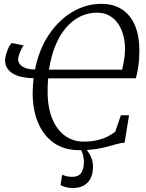

<svg xmlns="http://www.w3.org/2000/svg" viewBox="-20 -771 758 1000"><path d="M392 11Q315.5 11 261.5 -26.2Q207.5 -63.5 178.8 -130.8Q150 -198 150 -288Q150 -307 151.5 -326.2Q153 -345.5 155 -363.5Q124 -364 97 -369.5Q70 -375 49.8 -386.2Q29.5 -397.5 18 -415Q6.5 -432.5 6.5 -457Q6.5 -470.5 12.2 -490Q18 -509.5 26.2 -526Q34.5 -542.5 42 -547L103.5 -534.5Q98 -529 91.2 -515Q84.5 -501 79.5 -486.2Q74.5 -471.5 74.5 -462.5Q74.5 -448.5 83.5 -436.5Q92.5 -424.5 112 -417Q131.5 -409.5 162.5 -409Q182.5 -511.5 233.2 -588.2Q284 -665 355.5 -708Q427 -751 508 -751Q571 -751 615.2 -722.2Q659.5 -693.5 682.8 -638.8Q706 -584 706 -506Q706 -463.5 700.2 -424Q694.5 -384.5 687 -363.5L231 -363Q230 -352 229.2 -341Q228.5 -330 228.2 -318.5Q228 -307 228 -295Q228 -210 252.5 -151.8Q277 -93.5 319.2 -63.5Q361.5 -33.5 414 -33.5Q457 -33.5 488.8 -41.5Q520.5 -49.5 542.8 -61.2Q565 -73 580 -84.5L609.5 -170.5H652L629 -27.5Q610 -27 589 -21Q568 -15 541 -7.5Q514 0 477.8 5.5Q441.5 11 392 11ZM616 -408Q620 -425 623.5 -443Q627 -461 629 -480.2Q631 -499.5 631 -519Q631 -553.5 622.2 -586.8Q613.5 -620 595.8 -646.8Q578 -673.5 550.2 -689.2Q522.5 -705 485 -705Q440.5 -705 400.2 -686.2Q360 -667.5 326.8 -630Q293.5 -592.5 270 -537Q246.5 -481.5 235 -408ZM397.5 -23.5 401.5 -22Q427.5 -0.5 446 30.8Q464.5 62 464.5 96.5Q464.5 132 452 157.2Q439.5 182.5 415.8 195.5Q392 208.5 359 208.5Q337.5 208.5 321.2 203.5Q305 198.5 295 193L304 139Q315 144 327.8 147Q340.5 150 356.5 150Q389 150 403 129.2Q417 108.5 417 74.5Q417 47.5 408.2 23.2Q399.5 -1 380.5 -22Z"/></svg>

Font: Merriweather 7pt Light
Style: Italic
Weight: 300
Italic angle: -7.8°
Designer: Eben Sorkin
Foundry: Eben Sorkin
Version: Version 2.200;gftools[0.9.31]